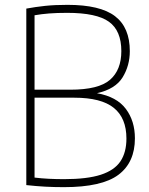

<svg xmlns="http://www.w3.org/2000/svg" viewBox="-20 -767 616 792"><path d="M243.5 5Q203 5 166.2 3Q129.5 1 88.5 -3.5V-731.5Q126 -738.5 166.2 -742.8Q206.5 -747 258.5 -747Q393.5 -747 454.5 -700.2Q515.5 -653.5 515.5 -556Q515.5 -496.5 485.8 -448Q456 -399.5 380 -382.5Q461.5 -368 499 -318Q536.5 -268 536.5 -196.5Q536.5 -97 468.5 -46Q400.5 5 243.5 5ZM257 -714Q214.5 -714 182.8 -711.5Q151 -709 122.5 -704V-397H270Q387 -397 433.8 -437.8Q480.5 -478.5 480.5 -556Q480.5 -640.5 429.5 -677.2Q378.5 -714 257 -714ZM244.5 -28Q339.5 -28 395.8 -46.2Q452 -64.5 476.8 -101.5Q501.5 -138.5 501.5 -195.5Q501.5 -280 449.5 -322Q397.5 -364 286.5 -364H122.5V-34.5Q151.5 -31 181.8 -29.5Q212 -28 244.5 -28Z"/></svg>

Font: Encode Sans SemiCondensed SemiCondensed Thin
Style: Regular
Weight: 100
Width: 4
Designer: Multiple Designers
Foundry: Impallari Type
Version: Version 3.000; ttfautohint (v1.8.3) -l 8 -r 50 -G 200 -x 14 